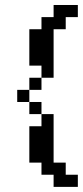

<svg xmlns="http://www.w3.org/2000/svg" viewBox="-20 -591 326 754"><path d="M238.1 -571.4H285.7V-523.8H238.1ZM190.5 -571.4H238.1V-523.8H190.5ZM190.5 -523.8H238.1V-476.2H190.5ZM142.9 -523.8H190.5V-476.2H142.9ZM142.9 -476.2H190.5V-428.6H142.9ZM95.2 -476.2H142.9V-428.6H95.2ZM142.9 -428.6H190.5V-381H142.9ZM142.9 -381H190.5V-333.3H142.9ZM95.2 -381H142.9V-333.3H95.2ZM95.2 -428.6H142.9V-381H95.2ZM95.2 -285.7H142.9V-238.1H95.2ZM95.2 -190.5H142.9V-142.9H95.2ZM142.9 -333.3H190.5V-285.7H142.9ZM47.6 -238.1H95.2V-190.5H47.6ZM142.9 -142.9H190.5V-95.2H142.9ZM142.9 -95.2H190.5V-47.6H142.9ZM95.2 -95.2H142.9V-47.6H95.2ZM142.9 0H190.5V47.6H142.9ZM95.2 0H142.9V47.6H95.2ZM190.5 47.6H238.1V95.2H190.5ZM142.9 47.6H190.5V95.2H142.9ZM238.1 95.2H285.7V142.9H238.1ZM190.5 95.2H238.1V142.9H190.5ZM142.9 -47.6H190.5V0H142.9ZM95.2 -47.6H142.9V0H95.2Z"/></svg>

Font: Jacquard 12
Style: Regular
Weight: 400
Designer: Sarah Cadigan-Fried
Version: Version 1.000; ttfautohint (v1.8.4.7-5d5b)